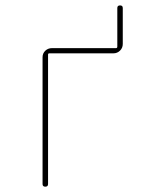

<svg xmlns="http://www.w3.org/2000/svg" viewBox="-20 -700 540 720"><path d="M139.6 -9.8V-485.4Q139.6 -500 149.9 -509.8Q160.2 -519.5 174.8 -519.5H415Q419.9 -519.5 419.9 -525.4V-669.9Q419.9 -679.7 430.2 -679.7Q440.4 -679.7 440.4 -669.9V-535.2Q440.4 -520.5 430.2 -510.3Q419.9 -500 405.3 -500H165Q160.2 -500 160.2 -495.1V-9.8Q160.2 0 149.9 0Q139.6 0 139.6 -9.8Z"/></svg>

Font: Rounded Mgen+ 1mn thin
Style: Regular
Weight: 100
Designer: [Source Han Sans]
Ryoko NISHIZUKA  (kana & ideographs); Paul D. Hunt (Latin, Greek & Cyrillic); Wenlong ZHANG  (bopomofo
Version: Version 1.059.20150602